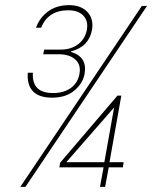

<svg xmlns="http://www.w3.org/2000/svg" viewBox="-20 -727 592 747"><path d="M59 0 532 -704H552L79 0ZM406 -96H461L458 -76H403L389 0H369L383 -76H211L214 -94L437 -355H452ZM238 -96H386L424 -309ZM120 -619Q134 -658 167 -682.5Q200 -707 249 -707Q295 -707 320 -680.5Q345 -654 338 -611Q326 -545 256 -527V-525Q321 -506 309 -439Q302 -402 269 -374.5Q236 -347 183 -347Q82 -347 88 -444H108Q103 -365 186 -365Q229 -365 256 -385Q283 -405 289 -439Q296 -475 273 -495.5Q250 -516 209 -516H148L152 -534H216Q256 -534 283.5 -554.5Q311 -575 318 -611Q324 -645 304.5 -666Q285 -687 246 -687Q167 -687 140 -619Z"/></svg>

Font: Poppins Thin
Style: Italic
Weight: 250
Italic angle: -10°
Designer: Ninad Kale (Devanagari), Jonny Pinhorn (Latin)
Foundry: Indian Type Foundry
Version: Version 3.200;PS 1.000;hotconv 16.6.54;makeotf.lib2.5.65590